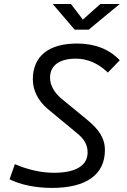

<svg xmlns="http://www.w3.org/2000/svg" viewBox="-20 -918 626 948"><path d="M237.3 9.8C405.8 9.8 498 -55.7 498 -176.8C498 -237.3 466.8 -280.3 409.2 -327.6L284.2 -430.2C247.6 -460.4 227.1 -498 227.1 -534.2C227.1 -595.2 273.4 -628.4 355 -628.4C410.2 -628.4 464.4 -606.4 512.7 -559.6L571.3 -620.6C520.5 -674.8 448.2 -703.1 360.8 -703.1C220.2 -703.1 142.1 -640.6 142.1 -525.9C142.1 -472.7 168 -419.9 215.8 -379.9L359.9 -260.7C394 -232.9 412.6 -205.1 412.6 -165.5C412.6 -100.1 353.5 -64.9 246.6 -64.9C185.5 -64.9 119.6 -79.1 53.2 -107.4L27.3 -32.7C84 -4.9 155.8 9.8 237.3 9.8ZM348.6 -771.5H418L571.3 -898.4H475.6L389.2 -821.3L330.1 -898.4H240.2Z"/></svg>

Font: Cascadia Code SemiLight
Style: Italic
Weight: 350
Italic angle: -10°
Monospace: yes
Designer: Aaron Bell
Foundry: Saja Typeworks
Version: Version 2404.023